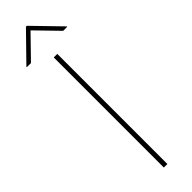

<svg xmlns="http://www.w3.org/2000/svg" viewBox="-323 -909 897 897"><g transform="rotate(-45 125.5 -460.5)"><path d="M136.7 -727.5V0H113.3V-727.5ZM232.4 -784.2 126 -893.6 19.5 -784.2H-7.8V-787.1L123 -920.9H128.9L258.8 -787.1V-784.2Z"/></g></svg>

Font: Inter Tight Thin
Style: Regular
Weight: 250
Designer: Rasmus Andersson
Foundry: rsms
Version: Version 3.004